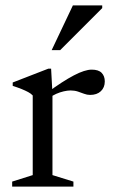

<svg xmlns="http://www.w3.org/2000/svg" viewBox="-20 -690 418 710"><path d="M319 -432.5Q344.5 -432.5 356 -420.5Q367.5 -408.5 367.5 -389Q367.5 -366.5 353 -352.8Q338.5 -339 313 -339Q302 -339 291 -343.2Q280 -347.5 267.8 -351.5Q255.5 -355.5 241 -355.5Q229.5 -355.5 215.5 -352.2Q201.5 -349 188 -343Q174.5 -337 164.5 -329L153.5 -346.5Q183 -368.5 207.8 -384.5Q232.5 -400.5 253 -411.2Q273.5 -422 290 -427.2Q306.5 -432.5 319 -432.5ZM174 -344.5V-42.5L251.5 -18.5V0H25V-18.5L101 -42.5V-337Q94.5 -344 84.2 -349.5Q74 -355 59.8 -360.8Q45.5 -366.5 27 -372.5V-385L158.5 -436H169ZM171 -504.5 249.5 -670H358V-660L202.5 -504.5Z"/></svg>

Font: Newsreader 16pt
Style: Regular
Weight: 400
Designer: Hugues Gentile
Foundry: Production Type
Version: Version 1.003